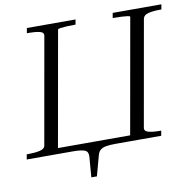

<svg xmlns="http://www.w3.org/2000/svg" viewBox="-104 -803 1059 1053"><g transform="rotate(-10 425.5 -276.0)"><path d="M121 0 127 -32H614L608 0H483Q451 0 430.5 3.5Q410 7 398.5 16.5Q387 26 382 44L351 158H320L329 44Q331 17 312 8.5Q293 0 244 0ZM-12 0 -7 -28H3Q38 -28 65.5 -34Q93 -40 96 -58L201 -652Q204 -671 179 -676.5Q154 -682 118 -682H109L114 -710H385L380 -682H370Q351 -682 330.5 -681Q310 -680 296 -678Q282 -676 281 -672L162 0ZM737 0H564L683 -672Q684 -676 670.5 -678Q657 -680 637.5 -681Q618 -682 598 -682H587L592 -710H863L858 -682H849Q812 -682 785.5 -675.5Q759 -669 755 -649L651 -61Q647 -41 671.5 -34.5Q696 -28 732 -28H742Z"/></g></svg>

Font: Roboto Serif 120pt Expanded Light
Style: Italic
Weight: 300
Width: 7
Italic angle: -10°
Designer: Greg Gazdowicz
Foundry: Commercial Type
Version: Version 1.008